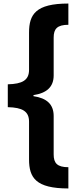

<svg xmlns="http://www.w3.org/2000/svg" viewBox="-20 -871 442 1084"><path d="M366 193V73C303 73 283 50 283 1V-216C283 -282 244 -317 169 -328V-334C243 -345 283 -380 283 -445V-659C283 -708 303 -731 366 -731V-851C182 -851 144 -790 144 -687V-477C144 -418 106 -397 24 -395V-266C106 -264 144 -243 144 -184V29C144 132 182 193 366 193Z"/></svg>

Font: Noto Sans Tamil UI Condensed ExtraBold
Style: Regular
Weight: 800
Width: 3
Designer: Jelle Bosma - Monotype Design Team
Foundry: Monotype Imaging Inc.
Version: Version 2.004